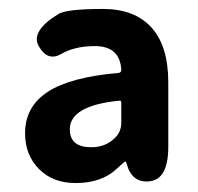

<svg xmlns="http://www.w3.org/2000/svg" viewBox="-20 -832 443 429"><path d="M149 -423Q98 -423 67 -454.5Q36 -486 36 -534Q36 -594 87 -627Q138 -660 245 -669Q251 -670 251 -676Q248 -729 192 -729Q147 -729 117 -711.5Q87 -694 67 -728Q47 -762 111 -801Q130 -812 210 -812Q281 -812 318.5 -770.5Q356 -729 356 -648V-504Q356 -432 315 -427Q275 -422 263 -466Q262 -471 260 -471Q258 -471 242 -456Q208 -423 149 -423ZM184 -503Q215 -503 236 -523Q251 -537 251 -558V-603Q251 -608 246 -607Q136 -596 136 -543Q136 -503 184 -503Z"/></svg>

Font: Resource Han Rounded KR
Style: Bold
Weight: 700
Designer: Cyano Hao (round all glyphs); Ryoko NISHIZUKA 西塚涼子 (kana, bopomofo & ideographs); Paul D. Hunt (Latin, Greek & Cyrillic)
Foundry: Cyano Hao
Version: 0.990